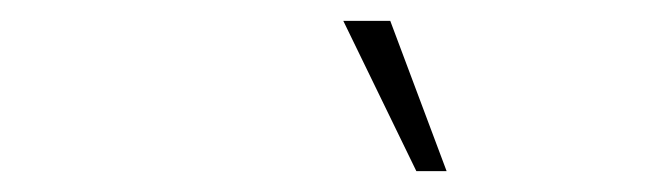

<svg xmlns="http://www.w3.org/2000/svg" viewBox="-20 -716 640 184"><path d="M379 -552 309 -696H354L408 -552Z"/></svg>

Font: Gantari ExtraLight
Style: Italic
Weight: 250
Italic angle: -10°
Designer: Anugrah Pasau
Foundry: Lafontype
Version: Version 1.000